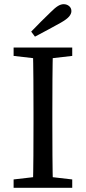

<svg xmlns="http://www.w3.org/2000/svg" viewBox="-20 -897 410 917"><path d="M129 -746Q152 -770 175.5 -793.5Q199 -817 222 -839Q243 -860 257 -868.5Q271 -877 284 -877Q299 -877 310 -868Q321 -859 321 -844Q321 -831 310 -818Q299 -805 271 -789Q240 -772 209 -755Q178 -738 147 -722ZM175 -55H195L325 -40V0H45V-40ZM175 -615 45 -630V-670H325V-630L195 -615ZM140 -310V-360Q140 -437 139.5 -515Q139 -593 137 -670H233Q231 -594 230.5 -516.5Q230 -439 230 -360V-310Q230 -233 230.5 -155Q231 -77 233 0H137Q139 -76 139.5 -153.5Q140 -231 140 -310Z"/></svg>

Font: Adobe Variable Font Prototype
Style: Regular
Weight: 389
Designer: Frank Grießhammer
Foundry: Adobe
Version: Version 1.004;hotconv 1.0.113;makeotfexe 2.5.65598